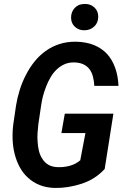

<svg xmlns="http://www.w3.org/2000/svg" viewBox="-20 -929 627 959"><path d="M502.9 -85 546.4 -361.3H303.7L286.6 -264.2H406.7L380.9 -128.4Q357.4 -108.4 327.4 -100.6Q297.4 -92.8 267.1 -94.2Q239.7 -95.2 221.7 -106Q203.6 -116.7 192.4 -134.3Q180.7 -151.4 175 -173.1Q169.4 -194.8 168 -218.8Q166 -241.7 167.5 -264.9Q168.9 -288.1 171.4 -307.6L185.5 -402.8Q188.5 -424.8 194.8 -449.2Q201.2 -473.6 210.9 -498Q220.2 -522 233.2 -543.9Q246.1 -565.9 263.7 -582.5Q281.2 -599.1 303.2 -608.6Q325.2 -618.2 352.5 -617.2Q379.4 -616.2 397.7 -607.2Q416 -598.1 427.7 -582.5Q439 -566.9 444.3 -545.7Q449.7 -524.4 451.2 -500H571.8Q569.8 -549.3 555.4 -589.8Q541 -630.4 515.1 -659.2Q488.3 -688 449.5 -703.9Q410.6 -719.7 359.4 -720.7Q314.9 -721.2 277.1 -709Q239.3 -696.8 208 -674.3Q176.8 -651.9 152.1 -621.1Q127.4 -590.3 109.4 -554.7Q90.8 -519 78.6 -480Q66.4 -440.9 60.1 -401.9L46.4 -308.1Q41.5 -270.5 43 -232.7Q44.4 -194.8 53.2 -160.2Q62 -125 78.4 -94.5Q94.7 -64 119.6 -41.5Q144 -18.6 177.7 -4.9Q211.4 8.8 254.9 9.8Q320.8 10.7 388.4 -11.5Q456.1 -33.7 502.9 -85ZM335 -840.8Q335 -812.5 354.7 -794.7Q374.5 -776.9 402.8 -777.8Q431.2 -778.3 450.9 -796.9Q470.7 -815.4 470.7 -845.7Q470.7 -874.5 450.9 -892.3Q431.2 -910.2 402.8 -909.2Q372.1 -909.2 353.5 -889.6Q335 -870.1 335 -840.8Z"/></svg>

Font: Roboto Mono SemiBold
Style: Italic
Weight: 600
Italic angle: -10°
Monospace: yes
Designer: Google
Version: Version 3.000